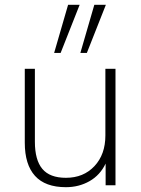

<svg xmlns="http://www.w3.org/2000/svg" viewBox="-20 -770 585 798"><path d="M254 8Q168 8 125.5 -39Q83 -86 83 -177V-484H125V-181Q125 -105 156 -68Q187 -31 254 -31Q327 -31 372.5 -79.5Q418 -128 418 -207V-484H460V0H419V-90Q396 -42 352 -17Q308 8 254 8ZM314 -550 372 -750H420L341 -550ZM205 -550 263 -750H311L232 -550Z"/></svg>

Font: Nunito Sans ExtraLight
Style: Regular
Weight: 200
Designer: Vernon Adams
Foundry: Vernon Adams
Version: Version 3.006; ttfautohint (v1.8.3)